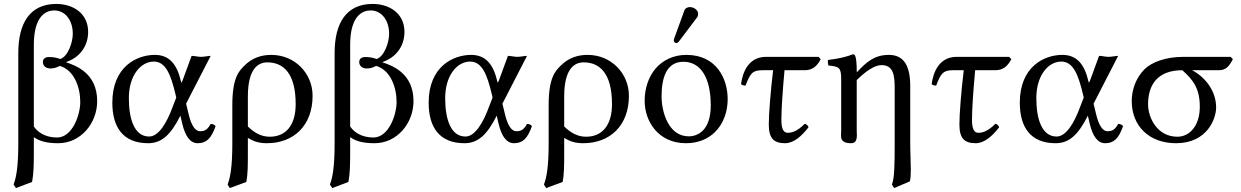

<svg xmlns="http://www.w3.org/2000/svg" viewBox="-20 -718 6306 976"><path d="M152 61V-21C182 1 221 10 276 10C390 10 474 -91 474 -204C474 -347 364 -385 317 -401V-403C385 -426 428 -483 428 -556C428 -650 352 -698 266 -698C132 -698 73 -600 73 -449V10C73 134 62 186 49 220L61 238L143 207C151 167 152 120 152 61ZM152 -75V-490C152 -641 217 -665 256 -665C310 -665 350 -617 350 -546C350 -504 327 -433 287 -418C259 -428 242 -428 227 -428C212 -428 198 -420 198 -403C198 -380 217 -370 236 -370C253 -370 264 -373 284 -383C357 -362 388 -274 388 -200C388 -134 348 -19 270 -19C209 -19 171 -47 152 -75Z M926 -191 1051 -434C1038 -434 1017 -429 1002 -429C987 -429 969 -434 954 -434L907 -306H906C904 -298 902 -294 900 -304C880 -391 841 -439 767 -439C676 -439 551 -380 551 -196C551 -72 605 10 733 10C801 10 847 -31 897 -130L906 -91C922 -23 948 10 985 10C1029 10 1054 -14 1076 -77C1070 -84 1063 -88 1051 -88C1034 -58 1021 -51 996 -51C973 -51 953 -80 940 -133ZM876 -222 860 -181C826 -86 784 -24 738 -24C664 -24 635 -111 635 -219C635 -334 695 -405 762 -405C822 -405 848 -339 871 -243Z M1232 207C1240 167 1240 119 1240 61V-17C1268 0 1294 10 1337 10C1471 10 1569 -78 1569 -231C1569 -345 1479 -439 1359 -439C1312 -439 1263 -426 1221 -383C1194 -356 1161 -322 1161 -184V10C1161 134 1150 186 1137 220L1148 238ZM1483 -189C1483 -82 1434 -23 1351 -23C1306 -23 1271 -45 1240 -75V-228C1240 -374 1296 -401 1339 -401C1419 -401 1483 -347 1483 -189Z M1760 61V-21C1790 1 1829 10 1884 10C1998 10 2082 -91 2082 -204C2082 -347 1972 -385 1925 -401V-403C1993 -426 2036 -483 2036 -556C2036 -650 1960 -698 1874 -698C1740 -698 1681 -600 1681 -449V10C1681 134 1670 186 1657 220L1669 238L1751 207C1759 167 1760 120 1760 61ZM1760 -75V-490C1760 -641 1825 -665 1864 -665C1918 -665 1958 -617 1958 -546C1958 -504 1935 -433 1895 -418C1867 -428 1850 -428 1835 -428C1820 -428 1806 -420 1806 -403C1806 -380 1825 -370 1844 -370C1861 -370 1872 -373 1892 -383C1965 -362 1996 -274 1996 -200C1996 -134 1956 -19 1878 -19C1817 -19 1779 -47 1760 -75Z M2534 -191 2659 -434C2646 -434 2625 -429 2610 -429C2595 -429 2577 -434 2562 -434L2515 -306H2514C2512 -298 2510 -294 2508 -304C2488 -391 2449 -439 2375 -439C2284 -439 2159 -380 2159 -196C2159 -72 2213 10 2341 10C2409 10 2455 -31 2505 -130L2514 -91C2530 -23 2556 10 2593 10C2637 10 2662 -14 2684 -77C2678 -84 2671 -88 2659 -88C2642 -58 2629 -51 2604 -51C2581 -51 2561 -80 2548 -133ZM2484 -222 2468 -181C2434 -86 2392 -24 2346 -24C2272 -24 2243 -111 2243 -219C2243 -334 2303 -405 2370 -405C2430 -405 2456 -339 2479 -243Z M2840 207C2848 167 2848 119 2848 61V-17C2876 0 2902 10 2945 10C3079 10 3177 -78 3177 -231C3177 -345 3087 -439 2967 -439C2920 -439 2871 -426 2829 -383C2802 -356 2769 -322 2769 -184V10C2769 134 2758 186 2745 220L2756 238ZM3091 -189C3091 -82 3042 -23 2959 -23C2914 -23 2879 -45 2848 -75V-228C2848 -374 2904 -401 2947 -401C3027 -401 3091 -347 3091 -189Z M3257 -205C3257 -103 3325 10 3467 10C3531 10 3580 -13 3614 -46C3659 -90 3679 -153 3679 -214C3679 -318 3622 -439 3469 -439C3403 -439 3349 -412 3312 -369C3276 -326 3257 -268 3257 -205ZM3454 -404C3540 -404 3593 -326 3593 -182C3593 -56 3528 -25 3481 -25C3377 -25 3343 -151 3343 -228C3343 -315 3364 -404 3454 -404ZM3487 -682C3474 -682 3463 -676 3459 -665L3407 -522C3406 -519 3405 -515 3405 -512C3405 -505 3411 -499 3419 -499C3423 -499 3428 -503 3431 -507L3523 -629C3527 -634 3529 -642 3529 -647C3529 -667 3507 -682 3487 -682Z M3874 -429C3781 -429 3754 -344 3747 -291C3751 -285 3760 -283 3770 -283C3793 -344 3805 -361 3854 -361H3910C3897 -253 3888 -139 3888 -85C3888 -12 3916 10 3971 10C4015 10 4056 -27 4090 -71C4087 -81 4080 -86 4071 -89C4030 -47 4001 -43 3984 -43C3963 -43 3952 -63 3952 -108C3952 -163 3958 -251 3968 -361H4070C4111 -361 4134 -383 4152 -417L4141 -429Z M4335 -358C4335 -398 4332 -424 4327 -434C4325 -439 4323 -442 4315 -442C4287 -431 4258 -422 4189 -413C4187 -407 4189 -391 4191 -385C4245 -380 4256 -375 4256 -317V-72C4256 -66 4256 -59 4256 -52C4255 -38 4255 -24 4256 -17C4260 0 4274 10 4306 10C4338 10 4337 -21 4335 -53C4335 -60 4335 -66 4335 -72V-311C4383 -358 4427 -387 4461 -387C4522 -387 4528 -334 4528 -269V6C4528 120 4527 186 4514 220L4525 238L4605 204C4609 188 4610 168 4610 144C4610 105 4607 57 4607 6V-281C4607 -396 4566 -439 4498 -439C4424 -439 4383 -401 4337 -352C4336 -350 4335 -353 4335 -358Z M4843 -429C4750 -429 4723 -344 4716 -291C4720 -285 4729 -283 4739 -283C4762 -344 4774 -361 4823 -361H4879C4866 -253 4857 -139 4857 -85C4857 -12 4885 10 4940 10C4984 10 5025 -27 5059 -71C5056 -81 5049 -86 5040 -89C4999 -47 4970 -43 4953 -43C4932 -43 4921 -63 4921 -108C4921 -163 4927 -251 4937 -361H5039C5080 -361 5103 -383 5121 -417L5110 -429Z M5539 -191 5664 -434C5651 -434 5630 -429 5615 -429C5600 -429 5582 -434 5567 -434L5520 -306H5519C5517 -298 5515 -294 5513 -304C5493 -391 5454 -439 5380 -439C5289 -439 5164 -380 5164 -196C5164 -72 5218 10 5346 10C5414 10 5460 -31 5510 -130L5519 -91C5535 -23 5561 10 5598 10C5642 10 5667 -14 5689 -77C5683 -84 5676 -88 5664 -88C5647 -58 5634 -51 5609 -51C5586 -51 5566 -80 5553 -133ZM5489 -222 5473 -181C5439 -86 5397 -24 5351 -24C5277 -24 5248 -111 5248 -219C5248 -334 5308 -405 5375 -405C5435 -405 5461 -339 5484 -243Z M6176 -361C6213 -361 6229 -383 6247 -417L6236 -429H5995C5904 -429 5833 -401 5798 -366C5756 -324 5733 -265 5733 -204C5733 -78 5821 10 5958 10C6117 10 6162 -115 6162 -172C6162 -261 6100 -330 6040 -361ZM5965 -23C5862 -23 5816 -120 5816 -188C5816 -283 5861 -361 5990 -361C6047 -311 6079 -266 6079 -175C6079 -81 6029 -23 5965 -23Z"/></svg>

Font: Libertinus Math
Style: Regular
Weight: 400
Designer: Philipp H. Poll, Khaled Hosny
Foundry: Caleb Maclennan
Version: Version 7.050;RELEASE